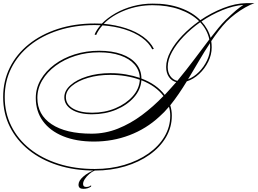

<svg xmlns="http://www.w3.org/2000/svg" viewBox="-33 -824 1634 1218"><path d="M568 258Q440 258 333.5 224Q227 190 149.5 127.5Q72 65 29.5 -20Q-13 -105 -13 -208Q-13 -310 29.5 -395.5Q72 -481 150 -543.5Q228 -606 334 -640.5Q440 -675 568 -675Q591 -675 613 -674Q649 -711 700 -740Q751 -769 811 -785Q871 -801 935 -801Q1032 -802 1110.5 -774Q1189 -746 1238 -696Q1307 -743 1383.5 -773Q1460 -803 1529 -804H1532Q1534 -804 1537 -804H1581Q1555 -795 1523 -777Q1491 -759 1460 -735.5Q1429 -712 1405 -688Q1379 -661 1354.5 -629Q1330 -597 1307 -563Q1310 -544 1310 -524Q1310 -477 1288 -432.5Q1266 -388 1230 -354.5Q1194 -321 1152 -308Q1127 -267 1101 -229Q1075 -191 1047 -156Q1057 -124 1057 -90Q1057 -17 1020 46.5Q983 110 916 157.5Q849 205 760.5 231.5Q672 258 568 258ZM1397 -696Q1437 -735 1463 -757Q1489 -779 1511 -793Q1447 -788 1377.5 -759.5Q1308 -731 1245 -688Q1288 -642 1303 -584Q1329 -618 1352.5 -646.5Q1376 -675 1397 -696ZM-3 -208Q-3 -108 39 -24Q81 60 157 120.5Q233 181 337.5 214.5Q442 248 568 248Q669 248 756 222Q843 196 908.5 150Q974 104 1010.5 42.5Q1047 -19 1047 -90Q1047 -119 1039 -147Q1009 -111 978 -84Q895 -7 788.5 33.5Q682 74 563 74Q450 74 367 40Q284 6 239 -56Q194 -118 194 -203Q194 -265 225.5 -319Q257 -373 312.5 -414.5Q368 -456 440.5 -479Q513 -502 596 -502Q678 -502 738 -480.5Q798 -459 831 -419.5Q864 -380 864 -326Q960 -290 1012 -222Q1030 -242 1048.5 -262Q1067 -282 1085 -303Q1056 -310 1038.5 -336Q1021 -362 1021 -399Q1021 -446 1048.5 -497.5Q1076 -549 1123.5 -598.5Q1171 -648 1230 -690Q1182 -737 1106 -764Q1030 -791 935 -791Q843 -791 760 -758.5Q677 -726 625 -673Q701 -666 765.5 -645Q830 -624 876 -590.5Q922 -557 943 -514L933 -511Q912 -553 866.5 -585.5Q821 -618 757 -638Q693 -658 617 -663Q591 -634 577 -602L567 -605Q580 -636 605 -664Q587 -665 568 -665Q443 -665 338.5 -631.5Q234 -598 157.5 -537Q81 -476 39 -392.5Q-3 -309 -3 -208ZM1031 -399Q1031 -364 1048 -340.5Q1065 -317 1092 -311Q1149 -380 1200 -448Q1251 -516 1295 -574Q1282 -635 1237 -683Q1179 -642 1132.5 -593.5Q1086 -545 1058.5 -495Q1031 -445 1031 -399ZM1300 -524Q1300 -537 1299 -550Q1263 -496 1229 -437.5Q1195 -379 1160 -321Q1198 -336 1229.5 -368Q1261 -400 1280.5 -441Q1300 -482 1300 -524ZM204 -203Q204 -96 294.5 -36Q385 24 548 24Q635 24 715 -8Q795 -40 867.5 -94Q940 -148 1004 -215Q956 -279 864 -315Q860 -255 816.5 -206Q773 -157 703.5 -128Q634 -99 551 -99Q470 -99 422.5 -128.5Q375 -158 375 -207Q375 -249 414.5 -284Q454 -319 520.5 -339.5Q587 -360 667 -360Q719 -360 766 -352Q813 -344 854 -330Q852 -379 820 -415.5Q788 -452 730.5 -472Q673 -492 596 -492Q516 -492 445 -469.5Q374 -447 320 -407Q266 -367 235 -314.5Q204 -262 204 -203ZM385 -208Q385 -162 430 -135.5Q475 -109 551 -109Q632 -109 699.5 -137.5Q767 -166 809 -213.5Q851 -261 854 -318Q813 -333 765.5 -341Q718 -349 666 -349Q589 -349 525 -330Q461 -311 423 -279Q385 -247 385 -208ZM545 351V359Q525 374 496 374Q465 374 465 348Q465 323 495 296.5Q525 270 568 254L567 259Q550 265 533 280Q516 295 505 312Q494 329 494 343Q494 362 514 362Q534 362 545 351Z"/></svg>

Font: Ballet 16pt
Style: Regular
Weight: 400
Designer: Maximiliano R. Sproviero
Foundry: Omnibus-Type
Version: Version 1.100; ttfautohint (v1.8.3)